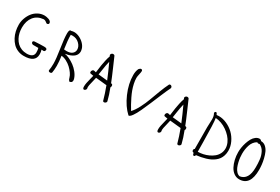

<svg xmlns="http://www.w3.org/2000/svg" viewBox="80 -1815 4283 2936"><g transform="rotate(30 2221.5 -347.0)"><path d="M506.8 -206.1H415Q399.9 -208 390.4 -217.5Q380.9 -227.1 380.9 -238.8Q380.9 -248 388.7 -254.9Q396.5 -261.7 412.1 -262.2Q505.9 -268.1 576.2 -268.1Q626 -268.1 626 -241.2Q626 -229 618.4 -217.5Q610.8 -206.1 599.1 -206.1Q594.7 -206.1 582.3 -207Q569.8 -208 562 -208Q574.2 -175.3 574.2 -129.9Q574.2 12.2 372.1 12.2Q314.9 12.2 265.4 -9Q215.8 -30.3 180.4 -66.7Q145 -103 119.6 -151.1Q94.2 -199.2 82 -253.7Q69.8 -308.1 69.8 -365.2Q69.8 -423.3 90.1 -480.2Q110.4 -537.1 145.3 -582.3Q180.2 -627.4 232.4 -655.3Q284.7 -683.1 344.2 -683.1Q358.9 -683.1 377.9 -679.7Q397 -676.3 417.5 -669.4Q438 -662.6 451.9 -649.4Q465.8 -636.2 465.8 -619.1Q465.8 -594.7 436 -591.8Q428.2 -591.8 418.2 -600.6Q408.2 -609.4 393.3 -618.2Q378.4 -627 358.9 -627Q251 -617.2 192.4 -543Q133.8 -468.8 133.8 -352.1Q133.8 -304.2 143.8 -259.3Q153.8 -214.4 175.3 -174.6Q196.8 -134.8 227.3 -105.2Q257.8 -75.7 301.5 -58.3Q345.2 -41 397 -41Q420.9 -41 440.9 -45.4Q460.9 -49.8 478.5 -59.6Q496.1 -69.3 506.1 -87.6Q516.1 -106 516.1 -130.9Q516.1 -177.2 506.8 -206.1Z M775.9 -617.2Q775.9 -684.1 802.7 -684.1Q810.1 -684.1 814.9 -683.1Q835 -690.9 862.8 -690.9Q908.7 -690.9 956.8 -668Q1004.9 -645 1040.8 -607.2Q1076.7 -569.3 1088.9 -527.8Q1096.7 -499 1096.7 -481Q1096.7 -454.1 1085.9 -431.6Q1075.2 -409.2 1057.6 -393.3Q1040 -377.4 1014.6 -364.7Q989.3 -352.1 961.9 -344.2Q934.6 -336.4 902.8 -331.1Q940.9 -326.7 988 -304.7Q1035.2 -282.7 1079.6 -250Q1124 -217.3 1161.1 -171.1Q1198.2 -125 1213.9 -77.1Q1220.7 -58.6 1220.7 -41Q1220.7 0.5 1172.9 2.9Q1151.9 -20.5 1145 -54.2Q1137.2 -84.5 1110.8 -122.3Q1084.5 -160.2 1048.1 -194.1Q1011.7 -228 964.6 -252.4Q917.5 -276.9 874 -279.8Q888.7 -183.1 888.7 -107.9Q888.7 -45.9 878.9 11.2Q877.4 20.5 868.4 25.6Q859.4 30.8 848.6 30.8Q836.4 30.8 827.6 24.9Q818.8 19 818.8 8.8Q828.6 -44.9 828.6 -112.8Q828.6 -195.8 802.2 -365Q775.9 -534.2 775.9 -617.2ZM835.9 -627.9Q835.9 -529.8 858.9 -382.8Q881.3 -379.9 902.8 -379.9Q968.8 -379.9 1002.2 -408.4Q1035.6 -437 1035.6 -480Q1035.6 -535.2 987.3 -582.5Q939 -629.9 867.7 -629.9Q847.2 -629.9 835.9 -627.9Z M1447.8 -256.8 1397 -266.1Q1380.9 -268.6 1380.9 -289.1Q1380.9 -304.7 1390.9 -318.4Q1400.9 -332 1417 -332L1455.6 -323.2L1457.5 -337.9Q1468.8 -421.4 1473.9 -456.1Q1479 -490.7 1490.7 -544.9Q1502.4 -599.1 1517.6 -639.2L1507.8 -660.2Q1507.8 -676.3 1519.8 -687.3Q1531.7 -698.2 1546.9 -698.2Q1564.5 -698.2 1573.7 -686Q1585 -659.2 1647.9 -515.4Q1710.9 -371.6 1740.7 -293.9Q1744.6 -293 1752 -293Q1771 -287.6 1771 -263.2Q1771 -244.6 1762.7 -234.9Q1805.7 -126.5 1830.6 -23.9Q1830.6 -9.3 1817.6 1.5Q1804.7 12.2 1790.5 12.2Q1773.4 12.2 1769.5 -2.9Q1741.7 -106 1693.8 -232.9Q1657.7 -237.3 1591.6 -243.2Q1525.4 -249 1500 -252Q1497.1 -229.5 1479 -160.6Q1460.9 -91.8 1460.9 -65.9Q1460.9 -61.5 1462.9 -53.2Q1464.8 -44.9 1464.8 -40Q1464.8 -25.4 1453.1 -13.7Q1441.4 -2 1428.7 -2Q1405.8 -2 1405.8 -45.9Q1405.8 -74.7 1412.6 -109.9Q1419.4 -145 1431.4 -189.9Q1443.4 -234.9 1447.8 -256.8ZM1551.8 -564.9Q1542 -528.3 1534.7 -486.6Q1527.3 -444.8 1519.8 -393.6Q1512.2 -342.3 1507.8 -315.9Q1533.7 -312 1668 -299.8Q1615.7 -427.7 1551.8 -564.9Z M1993.7 -689.9Q2013.7 -713.9 2031.7 -713.9Q2042 -713.9 2048.3 -707Q2054.7 -700.2 2054.7 -689Q2054.7 -668.9 2044.7 -626.7Q2034.7 -584.5 2034.7 -561Q2034.7 -513.7 2046.6 -459.7Q2058.6 -405.8 2075.7 -359.1Q2092.8 -312.5 2119.4 -257.8Q2146 -203.1 2167.5 -165Q2189 -127 2217.8 -79.1Q2264.6 -128.4 2308.3 -213.1Q2352.1 -297.9 2380.6 -377Q2409.2 -456.1 2446.8 -554.2Q2484.4 -652.3 2513.7 -710Q2519 -728 2537.6 -728Q2550.3 -728 2560.5 -718.3Q2570.8 -708.5 2570.8 -693.8Q2570.8 -683.6 2565.4 -675.8Q2537.1 -618.7 2495.6 -520Q2454.1 -421.4 2418.9 -337.9Q2383.8 -254.4 2346.4 -173.8Q2309.1 -93.3 2275.6 -46.4Q2242.2 0.5 2217.8 0Q2111.8 -96.7 2041.3 -259.3Q1970.7 -421.9 1970.7 -574.2Q1970.7 -642.6 1993.7 -689.9Z M2757.3 -256.8 2706.5 -266.1Q2690.4 -268.6 2690.4 -289.1Q2690.4 -304.7 2700.4 -318.4Q2710.4 -332 2726.6 -332L2765.1 -323.2L2767.1 -337.9Q2778.3 -421.4 2783.4 -456.1Q2788.6 -490.7 2800.3 -544.9Q2812 -599.1 2827.1 -639.2L2817.4 -660.2Q2817.4 -676.3 2829.3 -687.3Q2841.3 -698.2 2856.4 -698.2Q2874 -698.2 2883.3 -686Q2894.5 -659.2 2957.5 -515.4Q3020.5 -371.6 3050.3 -293.9Q3054.2 -293 3061.5 -293Q3080.6 -287.6 3080.6 -263.2Q3080.6 -244.6 3072.3 -234.9Q3115.2 -126.5 3140.1 -23.9Q3140.1 -9.3 3127.2 1.5Q3114.3 12.2 3100.1 12.2Q3083 12.2 3079.1 -2.9Q3051.3 -106 3003.4 -232.9Q2967.3 -237.3 2901.1 -243.2Q2835 -249 2809.6 -252Q2806.6 -229.5 2788.6 -160.6Q2770.5 -91.8 2770.5 -65.9Q2770.5 -61.5 2772.5 -53.2Q2774.4 -44.9 2774.4 -40Q2774.4 -25.4 2762.7 -13.7Q2751 -2 2738.3 -2Q2715.3 -2 2715.3 -45.9Q2715.3 -74.7 2722.2 -109.9Q2729 -145 2741 -189.9Q2752.9 -234.9 2757.3 -256.8ZM2861.3 -564.9Q2851.6 -528.3 2844.2 -486.6Q2836.9 -444.8 2829.3 -393.6Q2821.8 -342.3 2817.4 -315.9Q2843.3 -312 2977.5 -299.8Q2925.3 -427.7 2861.3 -564.9Z M3335.4 -678.2Q3330.1 -683.6 3330.1 -690.9Q3330.1 -700.7 3336.9 -708.3Q3343.8 -715.8 3352.1 -715.8Q3361.3 -715.8 3368.2 -705.1L3380.4 -681.2Q3400.4 -684.1 3420.4 -684.1Q3491.7 -684.1 3562.7 -652.1Q3633.8 -620.1 3688 -567.9Q3742.2 -515.6 3776.1 -443.8Q3810.1 -372.1 3810.1 -296.9Q3810.1 -250.5 3797.9 -211.4Q3785.6 -172.4 3765.1 -143.6Q3744.6 -114.7 3713.9 -91.1Q3683.1 -67.4 3649.9 -51.5Q3616.7 -35.6 3575.2 -23.2Q3533.7 -10.7 3495.6 -3.7Q3457.5 3.4 3413.1 8.8Q3413.1 20.5 3406 27.3Q3398.9 34.2 3390.1 34.2Q3380.4 34.2 3375.5 28.6Q3370.6 22.9 3370.1 15.9Q3369.6 8.8 3366.7 1.7Q3363.8 -5.4 3357.4 -7.8Q3335.4 -10.3 3335.4 -36.1Q3335.4 -60.1 3351.1 -63Q3351.1 -144 3350.1 -266.4Q3349.1 -388.7 3349.1 -445.8Q3349.1 -468.3 3351.6 -515.1Q3354 -562 3354 -587.9Q3354 -643.1 3335.4 -678.2ZM3392.1 -634.8Q3399.9 -595.2 3403.8 -488.5Q3407.7 -381.8 3409.9 -220.5Q3412.1 -59.1 3412.1 -49.8Q3457.5 -50.3 3504.6 -60.3Q3551.8 -70.3 3596.9 -91.3Q3642.1 -112.3 3677.2 -141.4Q3712.4 -170.4 3733.9 -212.6Q3755.4 -254.9 3755.4 -304.2Q3755.4 -352.1 3733.9 -400.6Q3712.4 -449.2 3675.5 -489.5Q3638.7 -529.8 3592.5 -562Q3546.4 -594.2 3494.1 -613.3Q3441.9 -632.3 3392.1 -634.8Z M3950.2 -355Q3950.2 -393.1 3957 -437.3Q3963.9 -481.4 3979 -527.6Q3994.1 -573.7 4015.1 -611.1Q4036.1 -648.4 4067.6 -672.1Q4099.1 -695.8 4135.3 -695.8Q4144 -695.8 4154.1 -689.7Q4164.1 -683.6 4169.9 -674.8H4177.2Q4219.7 -673.3 4253.7 -643.1Q4287.6 -612.8 4307.4 -568.8Q4327.1 -524.9 4340.3 -469.7Q4353.5 -414.6 4358.4 -367.4Q4363.3 -320.3 4363.3 -278.8Q4363.3 -1 4168.9 -1Q4117.7 -1 4075.4 -31.2Q4033.2 -61.5 4006.3 -111.8Q3979.5 -162.1 3964.8 -224.9Q3950.2 -287.6 3950.2 -355ZM4173.3 -625Q4170.9 -625 4163.3 -623Q4155.8 -621.1 4150.9 -621.1Q4139.2 -621.1 4127.9 -630.9Q4095.2 -613.3 4072 -583Q4048.8 -552.7 4036.9 -514.9Q4024.9 -477.1 4019.5 -439.9Q4014.2 -402.8 4014.2 -361.8Q4014.2 -333 4017.8 -297.6Q4021.5 -262.2 4031.7 -219Q4042 -175.8 4056.9 -140.1Q4071.8 -104.5 4097.2 -77.6Q4122.6 -50.8 4154.3 -44.9Q4299.3 -67.4 4299.3 -284.2Q4299.3 -322.8 4298.1 -351.1Q4296.9 -379.4 4293 -416.5Q4289.1 -453.6 4280.5 -481.9Q4272 -510.3 4258.5 -538.6Q4245.1 -566.9 4223.6 -588.9Q4202.1 -610.8 4173.3 -625Z"/></g></svg>

Font: Zhizn
Style: Regular
Weight: 400
Designer: Peter Zharnov
Foundry: Peter Zharnov
Version: Version 1.000